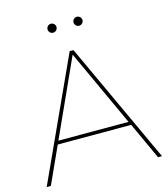

<svg xmlns="http://www.w3.org/2000/svg" viewBox="-126 -972 938 1071"><g transform="rotate(-15 343.0 -437.0)"><path d="M268 -822C282 -822 294 -834 294 -848C294 -862 282 -874 268 -874C254 -874 242 -862 242 -848C242 -834 254 -822 268 -822ZM418 -822C432 -822 444 -834 444 -848C444 -862 432 -874 418 -874C404 -874 392 -862 392 -848C392 -834 404 -822 418 -822ZM653 0H676L352 -699H330L10 0H34L131 -213H555ZM140 -233 341 -676 545 -233Z"/></g></svg>

Font: Montserrat Thin
Style: Regular
Weight: 250
Designer: Julieta Ulanovsky
Foundry: Julieta Ulanovsky
Version: Version 4.000